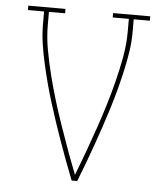

<svg xmlns="http://www.w3.org/2000/svg" viewBox="-53 -781 705 828"><g transform="rotate(5 300.0 -367.5)"><path d="M288 0Q272 -40 257 -80.5Q242 -121 227.5 -161.5Q213 -202 199.5 -242.5Q186 -283 173 -324.5Q160 -366 149 -407.5Q138 -449 128.5 -491Q119 -533 112.5 -575.5Q106 -618 106 -662V-716H36V-735H197V-716H127V-662Q127 -606 137 -551.5Q147 -497 160.5 -443.5Q174 -390 190 -337.5Q206 -285 224 -233Q242 -181 261 -129Q280 -77 300 -26Q320 -77 339 -129Q358 -181 376 -233Q394 -285 410 -337.5Q426 -390 439.5 -443.5Q453 -497 463 -551.5Q473 -606 473 -662V-716H403V-735H564V-716H494V-662Q494 -618 487.5 -575.5Q481 -533 471.5 -491Q462 -449 451 -407.5Q440 -366 427 -324.5Q414 -283 400.5 -242.5Q387 -202 372.5 -161.5Q358 -121 343 -80.5Q328 -40 312 0Z"/></g></svg>

Font: Iosevka Curly Slab ThEx
Style: Regular
Weight: 100
Width: 7
Monospace: yes
Designer: Belleve Invis
Foundry: Belleve Invis
Version: Version 11.1.0; ttfautohint (v1.8.3)